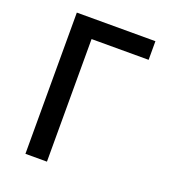

<svg xmlns="http://www.w3.org/2000/svg" viewBox="-134 -837 844 939"><g transform="rotate(20 288.0 -367.5)"><path d="M105 0H217V-638H514V-735H105Z"/></g></svg>

Font: Iosevka Sparkle Semibold
Style: Regular
Weight: 600
Designer: Belleve Invis
Foundry: Belleve Invis
Version: Version 4.5.0; ttfautohint (v1.8.3)